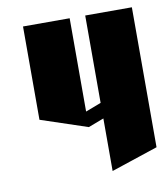

<svg xmlns="http://www.w3.org/2000/svg" viewBox="-64 -554 527 608"><g transform="rotate(-10 200.0 -250.0)"><path d="M50 -500H200V-200L250 -219V-500H400V-50L250 0V-169L200 -150L50 -200Z"/></g></svg>

Font: SOV_Meka
Style: Book
Weight: 400
Version: Version 1.00